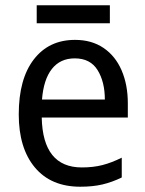

<svg xmlns="http://www.w3.org/2000/svg" viewBox="-20 -697 550 727"><path d="M264 -546Q327 -546 372 -515.5Q417 -485 440.5 -430.5Q464 -376 464 -306V-252H138Q142 -63 290 -63Q333 -63 368 -72Q403 -81 441 -100V-25Q404 -7 367.5 1.5Q331 10 284 10Q173 10 112 -63Q51 -136 51 -264Q51 -398 108 -472Q165 -546 264 -546ZM263 -476Q208 -476 176.5 -436Q145 -396 139 -320H377Q377 -387 349.5 -431.5Q322 -476 263 -476ZM396 -677V-609H119V-677Z"/></svg>

Font: Noto Sans SemiCondensed
Style: Regular
Weight: 400
Width: 4
Designer: Monotype Design Team
Foundry: Monotype Imaging Inc.
Version: Version 2.013; ttfautohint (v1.8.4.7-5d5b)